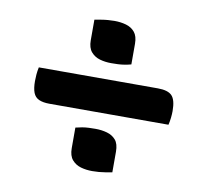

<svg xmlns="http://www.w3.org/2000/svg" viewBox="-65 -639 730 678"><g transform="rotate(10 300.0 -300.0)"><path d="M58 -360H485Q521 -360 535.5 -345Q550 -330 550 -290Q550 -279 548.5 -265.5Q547 -252 544 -240H117Q94 -240 79.5 -246.5Q65 -253 59 -268.5Q53 -284 53 -310Q53 -321 54 -333.5Q55 -346 58 -360ZM222 -560Q234 -562 245.5 -564Q257 -566 269.5 -567Q282 -568 293 -568Q315 -568 334.5 -562.5Q354 -557 366 -542.5Q378 -528 378 -501V-427Q367 -424 355 -422Q343 -420 331 -419.5Q319 -419 307 -419Q285 -419 266 -424.5Q247 -430 234.5 -444.5Q222 -459 222 -486ZM222 -173Q234 -176 245.5 -178Q257 -180 269.5 -180.5Q282 -181 293 -181Q315 -181 334.5 -175.5Q354 -170 366 -156Q378 -142 378 -114V-40Q367 -38 355 -36Q343 -34 331 -33Q319 -32 307 -32Q285 -32 266 -37.5Q247 -43 234.5 -57.5Q222 -72 222 -99Z"/></g></svg>

Font: Recursive Casual SemiBold
Style: Regular
Weight: 600
Version: Version 1.047